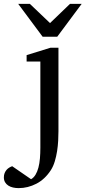

<svg xmlns="http://www.w3.org/2000/svg" viewBox="-99 -740 441 989"><path d="M202.1 -64Q202.1 -41.5 200.7 -14.9Q199.2 11.7 195.1 38.6Q190.9 65.4 183.3 90.8Q175.8 116.2 163.1 136.2Q132.3 183.6 88.4 206.3Q44.4 229 -2.9 229Q-18.6 229 -32.2 225.8Q-45.9 222.7 -56.4 215.8Q-66.9 209 -73 198.5Q-79.1 188 -79.1 173.8Q-79.1 161.1 -75.2 151.6Q-71.3 142.1 -65.2 135Q-59.1 127.9 -51.3 123.3Q-43.5 118.7 -36.1 116.2L61 183.1Q74.7 175.3 84 159.9Q93.3 144.5 98.9 123.3Q104.5 102.1 106.7 75.9Q108.9 49.8 108.9 21V-422.9H38.1V-456.1L161.1 -494.1H202.1ZM195.8 -550.8H120.6L-5.4 -720.2H54.7L158.7 -621.1L261.7 -720.2H321.8Z"/></svg>

Font: Charis SIL Viet
Style: Regular
Weight: 400
Foundry: SIL International
Version: Version 5.000